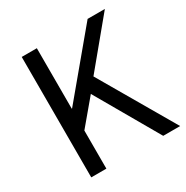

<svg xmlns="http://www.w3.org/2000/svg" viewBox="-167 -873 981 1012"><g transform="rotate(-30 323.0 -366.5)"><path d="M101 0V-733H193V-365H195L502 -733H607L377 -455L642 0H539L319 -382L193 -232V0Z"/></g></svg>

Font: Noto Sans TC
Style: Regular
Weight: 400
Designer: Ryoko NISHIZUKA  (kana, bopomofo & ideographs); Paul D. Hunt (Latin, Greek & Cyrillic); Sandoll Communications , Soo-you
Foundry: Adobe
Version: Version 2.004-H2;hotconv 1.0.118;makeotfexe 2.5.65603